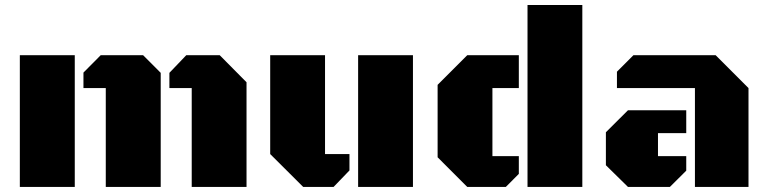

<svg xmlns="http://www.w3.org/2000/svg" viewBox="-20 -736 3014 756"><path d="M58.1 0V-518.6H274.4V0ZM396.5 -389.2H308.6V-450.2L376.5 -518.6H543.5L612.8 -449.2V0H396.5ZM734.9 -389.2H647V-449.2L713.4 -518.6H845.2L950.7 -412.1V0H734.9Z M1606 -518.6V0H1390.1V-518.6ZM1259.8 -129.4H1356V-64.9L1293.5 0H1173.8L1043.9 -129.4V-518.6H1259.8Z M2272.9 -716.3V0H2057.1V-716.3ZM1918.9 -121.1H2022.9V-51.3L1971.7 0H1819.8L1703.1 -116.7V-401.9L1819.8 -518.6H2022.9V-389.2H1918.9Z M2716.3 0V-389.2H2409.2V-453.6L2474.1 -518.6H2797.9L2927.2 -389.2V0ZM2682.1 -301.8V-211.9H2570.8V-121.1H2682.1V-64L2617.7 0H2452.6L2365.7 -85.4V-215.3L2452.6 -301.8Z"/></svg>

Font: Black Ops One [rus by aLiNcE]
Style: Regular
Weight: 400
Designer: James Grieshaber
Foundry: James Grieshaber
Version: Version 1.002;May 25, 2024;FontCreator 13.0.0.2680 64-bit